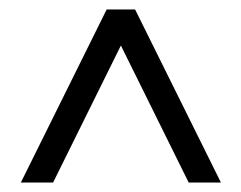

<svg xmlns="http://www.w3.org/2000/svg" viewBox="-20 -682 509 405"><path d="M24 -297 205 -662H265L446 -297H378L235 -586L92 -297Z"/></svg>

Font: Klingon pIqaD Mandel
Style: Regular
Weight: 400
Width: 0
Designer: Mike Neff (qa'vaj)
Foundry: Mike Neff and Michael Everson
Version: Version 2.003